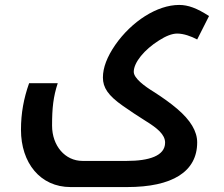

<svg xmlns="http://www.w3.org/2000/svg" viewBox="-20 -518 908 778"><path d="M266 240H495C678 240 779 178 779 59C779 14 752 -31 698 -77C671 -100 640 -122 606 -144C565 -169 522 -201 522 -227C522 -265 565 -317 624 -354C652 -372 677 -382 698 -382C724 -382 755 -371 779 -358L827 -453C778 -485 742 -498 706 -498C617 -498 514 -432 447 -336C414 -288 397 -244 397 -204C397 -163 418 -131 478 -89C508 -68 538 -48 570 -28C617 1 649 27 649 60C649 114 583 134 494 134H314C244 134 191 73 191 -9C191 -81 196 -126 214 -181H98C76 -119 65 -59 65 8C65 142 143 240 266 240Z"/></svg>

Font: Noto Kufi Arabic SemiBold
Style: Regular
Weight: 600
Designer: Monotype Design Team, David Williams, Khaled Hosny
Foundry: Google LLC
Version: Version 2.109